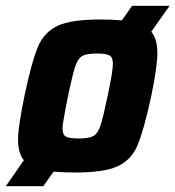

<svg xmlns="http://www.w3.org/2000/svg" viewBox="-46 -585 603 660"><path d="M474 -476Q495 -451 495 -403Q495 -357 474 -255Q448 -135 426.5 -85Q405 -35 358.5 -13.5Q312 8 213 8Q170 8 138 5L103 55H-26L36 -34Q16 -58 16 -106Q16 -148 38 -255Q63 -374 84.5 -424.5Q106 -475 152.5 -496.5Q199 -518 298 -518Q340 -518 373 -515L408 -565H537ZM342 -366Q342 -388 330.5 -394.5Q319 -401 286 -401Q251 -401 236.5 -392.5Q222 -384 213 -358Q204 -332 188 -255Q188 -255 181 -220Q180 -213 174.5 -185Q169 -157 169 -143Q169 -122 180.5 -115.5Q192 -109 225 -109Q260 -109 275 -117.5Q290 -126 299 -152.5Q308 -179 324 -255Q342 -339 342 -366Z"/></svg>

Font: Saira Semi Condensed
Style: Bold Italic
Weight: 700
Width: 4
Italic angle: -12°
Designer: Hector Gatti with collaboration of the Omnibus-Type team
Foundry: Omnibus-Type
Version: Version 1.001; ttfautohint (v1.8)